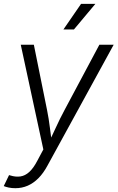

<svg xmlns="http://www.w3.org/2000/svg" viewBox="-30 -781 618 1009"><path d="M-10.3 196.8 17.6 139.2 24.4 141.1Q52.7 149.9 77.4 146.2Q102.1 142.6 124 122.6Q146 102.5 166 64L197.8 4.4L79.1 -545.9H147.9L217.3 -202.6Q226.6 -156.2 232.2 -109.9Q237.8 -63.5 244.1 -19H220.7Q242.2 -63.5 263.2 -109.9Q284.2 -156.2 309.1 -202.6L492.2 -545.9H567.4L219.7 88.9Q198.2 128.9 172.1 155.3Q146 181.6 115.7 194.8Q85.4 208 50.8 208Q31.7 208 15.6 204.6Q-0.5 201.2 -10.3 196.8ZM303.2 -626 396 -760.7H471.2L358.4 -626Z"/></svg>

Font: Inter Light
Style: Italic
Weight: 300
Italic angle: -9.3988°
Designer: Rasmus Andersson
Foundry: rsms
Version: Version 4.001;git-66647c0bb